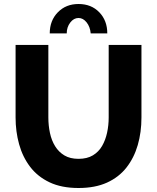

<svg xmlns="http://www.w3.org/2000/svg" viewBox="-20 -935 787 961"><path d="M373 6Q288 6 228 -22.5Q168 -51 130.5 -100.5Q93 -150 75.5 -213.5Q58 -277 58 -347V-710H222V-347Q222 -307 230 -269.5Q238 -232 256 -203Q274 -174 302.5 -157Q331 -140 373 -140Q416 -140 445 -157.5Q474 -175 491 -204.5Q508 -234 516 -271Q524 -308 524 -347V-710H688V-347Q688 -273 669.5 -209Q651 -145 613 -96.5Q575 -48 515.5 -21Q456 6 373 6ZM373 -845Q349 -845 331.5 -822Q314 -799 314 -768H229Q229 -832 269.5 -873.5Q310 -915 373 -915Q437 -915 477 -873.5Q517 -832 517 -768H434Q431 -801 413.5 -823Q396 -845 373 -845Z"/></svg>

Font: Raleway Thin ExtraBold
Style: Regular
Weight: 800
Version: Version 4.026